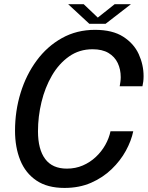

<svg xmlns="http://www.w3.org/2000/svg" viewBox="-20 -890 708 920"><path d="M618.5 -261Q609 -215 583 -167.5Q557 -120 515 -79.5Q473 -39 416.5 -14.2Q360 10.5 289 10.5Q207 10.5 154.5 -25Q102 -60.5 77 -122.5Q52 -184.5 52 -263.5Q52 -358.5 78.8 -445.2Q105.5 -532 155.8 -600Q206 -668 276.8 -707.5Q347.5 -747 435.5 -747Q519 -747 570.2 -714.2Q621.5 -681.5 644.8 -630.5Q668 -579.5 668 -525Q668 -511 666.5 -499Q665 -487 662.5 -476.5H553.5Q555 -484.5 556.8 -497Q558.5 -509.5 558.5 -520Q558.5 -558 544 -588.2Q529.5 -618.5 499.8 -636.2Q470 -654 423.5 -654Q360 -654 311 -619.5Q262 -585 228.8 -527.8Q195.5 -470.5 178.8 -401Q162 -331.5 162 -261Q162 -174.5 196.5 -128.2Q231 -82 300.5 -82Q341.5 -82 376.5 -97Q411.5 -112 439 -137.8Q466.5 -163.5 484.5 -195.5Q502.5 -227.5 509.5 -261ZM306.5 -870H381L462.5 -792.5H432L529.5 -870H607.5L486 -776H408Z"/></svg>

Font: Epilogue Medium
Style: Italic
Weight: 500
Italic angle: -12°
Designer: Tyler Finck
Foundry: Etcetera Type Co
Version: Version 2.112